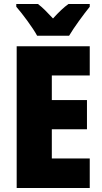

<svg xmlns="http://www.w3.org/2000/svg" viewBox="-20 -947 515 967"><path d="M167 -767H328C352 -808 402 -876 432 -913V-927H325C301 -910 276 -886 247 -854C218 -885 195 -909 171 -927H62V-913C92 -879 147 -805 167 -767ZM432 0V-149H241V-296H418V-443H241V-567H432V-714H64V0Z"/></svg>

Font: Noto Sans Devanagari Condensed Black
Style: Regular
Weight: 900
Width: 3
Designer: Jelle Bosma - Monotype Design Team
Foundry: Monotype Imaging Inc.
Version: Version 2.004